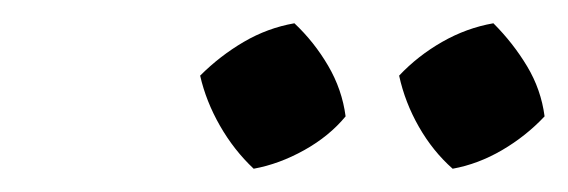

<svg xmlns="http://www.w3.org/2000/svg" viewBox="-20 -742 488 165"><path d="M233 -722Q250 -706 262 -685.5Q274 -665 277 -642Q263 -625 241.5 -613Q220 -601 198 -597Q181 -613 169 -634Q157 -655 152 -677Q169 -694 189.5 -706Q210 -718 233 -722ZM404 -722Q421 -705 433 -685Q445 -665 448 -642Q432 -625 411.5 -613Q391 -601 369 -597Q352 -612 340 -633Q328 -654 323 -677Q339 -694 360 -706Q381 -718 404 -722Z"/></svg>

Font: Piazzolla Thin SemiBold
Style: Italic
Weight: 600
Italic angle: -11.3°
Version: Version 2.005